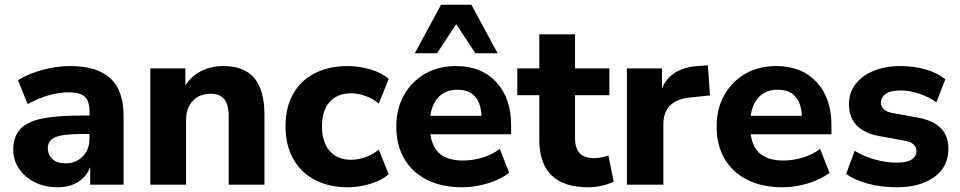

<svg xmlns="http://www.w3.org/2000/svg" viewBox="-20 -780 4054 811"><path d="M224 11Q169 11 127 -10Q85 -31 60.5 -67Q36 -103 36 -148Q36 -201 64 -233Q92 -265 155 -278.5Q218 -292 322 -292H358V-309Q358 -353 338 -371.5Q318 -390 270 -390Q230 -390 185.5 -377.5Q141 -365 97 -340L56 -441Q82 -458 119.5 -472Q157 -486 198 -493.5Q239 -501 276 -501Q390 -501 446 -449.5Q502 -398 502 -290V0H361V-74Q346 -35 310.5 -12Q275 11 224 11ZM258 -90Q300 -90 329 -119Q358 -148 358 -194V-214H323Q246 -214 214 -200.5Q182 -187 182 -154Q182 -126 201.5 -108Q221 -90 258 -90Z M615 0V-491H763V-419Q788 -459 830 -480Q872 -501 924 -501Q1011 -501 1054 -450.5Q1097 -400 1097 -295V0H946V-288Q946 -339 927 -361.5Q908 -384 871 -384Q823 -384 794.5 -354Q766 -324 766 -274V0Z M1449 11Q1369 11 1309.5 -20.5Q1250 -52 1218 -110Q1186 -168 1186 -247Q1186 -326 1218 -383Q1250 -440 1309.5 -470.5Q1369 -501 1449 -501Q1496 -501 1544 -487Q1592 -473 1622 -447L1580 -343Q1555 -363 1524 -374.5Q1493 -386 1464 -386Q1405 -386 1372.5 -349.5Q1340 -313 1340 -246Q1340 -180 1372.5 -142.5Q1405 -105 1464 -105Q1492 -105 1523.5 -116Q1555 -127 1580 -148L1622 -44Q1592 -18 1544 -3.5Q1496 11 1449 11Z M1933 11Q1846 11 1783.5 -20.5Q1721 -52 1687.5 -109.5Q1654 -167 1654 -245Q1654 -321 1686.5 -378.5Q1719 -436 1775.5 -468.5Q1832 -501 1906 -501Q2013 -501 2076 -433.5Q2139 -366 2139 -251V-213H1798Q1806 -155 1840.5 -128.5Q1875 -102 1936 -102Q1976 -102 2017 -114Q2058 -126 2091 -151L2131 -50Q2094 -22 2040.5 -5.5Q1987 11 1933 11ZM1912 -401Q1864 -401 1834.5 -372Q1805 -343 1798 -291H2014Q2008 -401 1912 -401ZM1732 -555 1843 -760H1971L2082 -555H1988L1907 -678L1826 -555Z M2465 11Q2258 11 2258 -190V-378H2165V-491H2258V-635H2409V-491H2554V-378H2409V-196Q2409 -154 2428.5 -133Q2448 -112 2491 -112Q2504 -112 2518.5 -115Q2533 -118 2550 -123L2572 -13Q2551 -2 2522 4.5Q2493 11 2465 11Z M2628 0V-491H2776V-406Q2811 -492 2926 -501L2970 -504L2979 -377L2894 -368Q2782 -357 2782 -254V0Z M3286 11Q3199 11 3136.5 -20.5Q3074 -52 3040.5 -109.5Q3007 -167 3007 -245Q3007 -321 3039.5 -378.5Q3072 -436 3128.5 -468.5Q3185 -501 3259 -501Q3366 -501 3429 -433.5Q3492 -366 3492 -251V-213H3151Q3159 -155 3193.5 -128.5Q3228 -102 3289 -102Q3329 -102 3370 -114Q3411 -126 3444 -151L3484 -50Q3447 -22 3393.5 -5.5Q3340 11 3286 11ZM3265 -401Q3217 -401 3187.5 -372Q3158 -343 3151 -291H3367Q3361 -401 3265 -401Z M3768 11Q3703 11 3647 -4Q3591 -19 3554 -45L3590 -143Q3627 -120 3674.5 -106.5Q3722 -93 3769 -93Q3811 -93 3831 -106.5Q3851 -120 3851 -142Q3851 -177 3800 -186L3695 -205Q3632 -216 3599 -250Q3566 -284 3566 -339Q3566 -389 3594 -425Q3622 -461 3671 -481Q3720 -501 3784 -501Q3837 -501 3887 -487.5Q3937 -474 3973 -445L3935 -348Q3905 -370 3863.5 -384Q3822 -398 3786 -398Q3741 -398 3721 -383.5Q3701 -369 3701 -347Q3701 -312 3748 -303L3853 -284Q3918 -273 3952 -240.5Q3986 -208 3986 -152Q3986 -75 3926 -32Q3866 11 3768 11Z"/></svg>

Font: Nunito Sans ExtraBold
Style: Regular
Weight: 800
Designer: Vernon Adams
Foundry: Vernon Adams
Version: Version 3.101; ttfautohint (v1.8.4.7-5d5b);gftools[0.9.27]